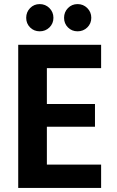

<svg xmlns="http://www.w3.org/2000/svg" viewBox="-20 -918 572 938"><path d="M474 -699V-585H209V-410H444V-299H209V-114H474V0H69V-699ZM221.5 -784Q202 -765 174 -765Q146 -765 127 -784Q108 -803 108 -831Q108 -859 127 -878.5Q146 -898 174 -898Q202 -898 221.5 -878.5Q241 -859 241 -831Q241 -803 221.5 -784ZM406.5 -784Q387 -765 359 -765Q331 -765 312 -784Q293 -803 293 -831Q293 -859 312 -878.5Q331 -898 359 -898Q387 -898 406.5 -878.5Q426 -859 426 -831Q426 -803 406.5 -784Z"/></svg>

Font: SVN-Poppins SemiBold
Style: Regular
Weight: 600
Designer: Ninad Kale (Devanagari), Jonny Pinhorn (Latin)
Foundry: Indian Type Foundry
Version: Version 3.002 2017